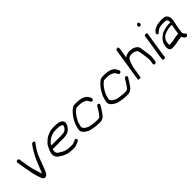

<svg xmlns="http://www.w3.org/2000/svg" viewBox="229 -1815 2949 2949"><g transform="rotate(-45 1703.0 -341.0)"><path d="M127.1 -465.3C128.4 -457.8 129.1 -452.4 129.3 -449.6C130.4 -428 135.4 -412.6 138.5 -387.2C142.8 -354.7 157.6 -289.1 162.7 -259.1L171.6 -208.1C178 -171.4 209.8 -58.2 228.8 -27.6C232.7 -20.8 242.2 -13.7 254.3 -9.6C288 2.3 307.9 -27 311.7 -30.5C320.7 -39.3 320.3 -44.1 326 -52.5C332.6 -62.7 341.2 -83.3 354.3 -117.4C366.9 -151.5 385.2 -200.6 409.8 -264.5C434 -326.3 453.3 -367.6 465.8 -386.7C492.7 -428.2 494.6 -433.6 525.8 -477.2L534.1 -487L534.5 -487.9C546.4 -501.9 540.7 -516.7 530 -522.6C519.8 -526 503.6 -525.5 493.1 -517.9L484.3 -507C471.8 -491.7 459 -473 445.5 -451C428.3 -422.2 422.2 -416.2 401.7 -378.1C388.1 -355.9 367.4 -310.6 338.2 -240.2C309 -168.8 290.4 -122.5 282.3 -100.7C280 -94.9 277.7 -89.9 275.3 -84.9C259.4 -130.9 249.6 -153.8 229.5 -226.1L217.5 -275.9C211.3 -308.7 205.9 -336.8 201 -359.5C193.5 -397 194.2 -412 187.5 -443.5C185.7 -450.4 189.4 -487.1 170.6 -497C157.2 -500.1 140.7 -498.9 132.9 -493.5C126.8 -485 125.5 -474.9 127.1 -465.3Z M695.4 -317C698.4 -321.1 713 -335.2 738.5 -356.7C765.4 -379 801.1 -395.3 847.8 -405.9C858 -408.3 881.5 -410 915.4 -410C959 -410 1002 -405.1 1019 -389.7C1032.2 -377.7 1030.2 -386.7 1027 -366C1025.8 -358.6 1023.1 -352 1017.8 -344.6C1000.9 -319 983.8 -304.7 966.8 -298.5L966.2 -298.2L965.5 -297.9C954.3 -292.5 927.7 -288.5 887.2 -288.5L679.6 -288.5C684.2 -298.4 689.5 -308.9 695.4 -317ZM878.5 -233.5C936.7 -233.5 973.2 -238.6 1015.8 -268.2C1040.3 -285.2 1076.4 -330.9 1082.1 -366.5C1087.3 -399.8 1082 -411.2 1062.7 -429.4C1031.2 -458.9 986.5 -465 918.5 -465C870.3 -465 833.3 -460.3 806.3 -448.7C789.1 -441.7 772.2 -434.8 755.3 -428.1C723.4 -414 695 -384.2 675.7 -366.6C651.4 -344.3 640.5 -327.4 624.9 -291.3C609.4 -255.2 599.6 -243.6 592.5 -199C587.5 -167.2 594.6 -138.2 612.9 -113.2C628.4 -92.1 650.3 -84.4 665 -73.2C679.1 -62.5 692.7 -55.3 708.3 -46.4C726 -36.2 759.3 -28.4 775.1 -22.2C788.4 -17 817.7 -14.6 869.4 -11.5L869.9 -11.5H898.5C924.6 -11.5 953.9 -19.7 986.5 -34.8L1009.1 -44.8C1016.6 -48.3 1023.9 -53.6 1027.5 -62.2C1030.7 -69.5 1029.8 -76.7 1027.5 -82.5C1017.3 -109 989.5 -93.9 968.7 -83C944.7 -72 923.7 -66.5 905.8 -66.5C872.6 -66.5 841.1 -70.3 814.8 -72.4C793 -74.2 796.2 -77.4 765.8 -85.8C751.8 -89.7 729.9 -101 701.7 -119.8C694.5 -125.2 687.3 -129.7 679.8 -133.4C655.1 -145.5 643.3 -172.1 648.9 -207.5C650.9 -220.3 653.1 -225.4 656.4 -233.5Z M1390.2 -481C1371.1 -481 1355.4 -479 1342.4 -472.9C1330.7 -467.5 1317.4 -458.3 1301.7 -444.9C1275.7 -423.6 1225.9 -362.3 1210.1 -331.9C1193.5 -300.2 1172.7 -266.8 1161.1 -219.1C1154.7 -192.7 1151 -176.5 1149.8 -168.9C1148.6 -161.7 1148.2 -153.9 1148.4 -146.7C1148.5 -121.4 1164.6 -97.3 1192.4 -73.6C1206.7 -61.5 1221.9 -56.4 1233.9 -48.2C1248.9 -36.6 1277.4 -28.5 1317.8 -22.6C1334.1 -20.2 1346.8 -16.6 1368.3 -14.9L1392.1 -12.1L1392.4 -12C1410.2 -10.7 1427.1 -10 1443 -10H1467.3C1505.3 -10 1536.9 -26.5 1562.8 -56.7C1575.5 -71.6 1618.9 -134.9 1628.4 -153.4C1632.2 -160.9 1635.6 -166.6 1638.3 -170.3L1638.6 -170.7L1652.1 -192C1656.1 -198 1658.9 -205.6 1657.6 -213C1656.3 -220.3 1651.4 -225.3 1645.9 -228.6C1631.1 -237.5 1614.1 -227.9 1604.8 -213.1C1592.5 -193.6 1588.8 -188.7 1573.3 -160.1C1565 -144.6 1547.3 -119.4 1521.9 -87.4C1507.6 -71.7 1492.7 -65 1476 -65H1451.7C1436.8 -65 1421.9 -65.6 1408.3 -66.8L1383.2 -69.6C1372.1 -70.5 1360.4 -72.1 1346.5 -74.7L1312.9 -81.1C1295.1 -84.5 1281.8 -87.3 1273.5 -93.4C1259.4 -103.7 1242.7 -109.7 1232.7 -116.8C1210.9 -137.9 1202.8 -156.7 1205 -170.7C1205.8 -175.5 1207.1 -181.6 1208.9 -188.9C1218.6 -228.3 1224.1 -250.8 1246.1 -290.6C1269.7 -333.1 1305.2 -383.6 1337.6 -407.8C1349.9 -416.9 1358.6 -422.7 1361.5 -424.2C1363.8 -424.7 1376 -426 1393.9 -426H1421C1444.3 -426 1447.1 -424.5 1474.9 -421.8C1494.8 -419.9 1546.3 -395.2 1551.8 -387.4C1563 -371.7 1574.6 -359 1580.4 -342.2C1586 -325.6 1602.8 -320.5 1620.3 -329.3C1634.9 -336.6 1637.3 -352 1634.6 -363.1L1634.4 -363.9L1630.7 -373.2C1624.5 -390.4 1608.9 -410.9 1602.3 -422L1601.9 -422.7L1601.4 -423.3C1581 -447.6 1527 -473.8 1477.3 -478L1430.8 -481Z M1991.2 -481C1972.1 -481 1956.4 -479 1943.4 -472.9C1931.7 -467.5 1918.4 -458.3 1902.7 -444.9C1876.7 -423.6 1826.9 -362.3 1811.1 -331.9C1794.5 -300.2 1773.7 -266.8 1762.1 -219.1C1755.7 -192.7 1752 -176.5 1750.8 -168.9C1749.6 -161.7 1749.2 -153.9 1749.4 -146.7C1749.5 -121.4 1765.6 -97.3 1793.4 -73.6C1807.7 -61.5 1822.9 -56.4 1834.9 -48.2C1849.9 -36.6 1878.4 -28.5 1918.8 -22.6C1935.1 -20.2 1947.8 -16.6 1969.3 -14.9L1993.1 -12.1L1993.4 -12C2011.2 -10.7 2028.1 -10 2044 -10H2068.3C2106.3 -10 2137.9 -26.5 2163.8 -56.7C2176.5 -71.6 2219.9 -134.9 2229.4 -153.4C2233.2 -160.9 2236.6 -166.6 2239.3 -170.3L2239.6 -170.7L2253.1 -192C2257.1 -198 2259.9 -205.6 2258.6 -213C2257.3 -220.3 2252.4 -225.3 2246.9 -228.6C2232.1 -237.5 2215.1 -227.9 2205.8 -213.1C2193.5 -193.6 2189.8 -188.7 2174.3 -160.1C2166 -144.6 2148.3 -119.4 2122.9 -87.4C2108.6 -71.7 2093.7 -65 2077 -65H2052.7C2037.8 -65 2022.9 -65.6 2009.3 -66.8L1984.2 -69.6C1973.1 -70.5 1961.4 -72.1 1947.5 -74.7L1913.9 -81.1C1896.1 -84.5 1882.8 -87.3 1874.5 -93.4C1860.4 -103.7 1843.7 -109.7 1833.7 -116.8C1811.9 -137.9 1803.8 -156.7 1806 -170.7C1806.8 -175.5 1808.1 -181.6 1809.9 -188.9C1819.6 -228.3 1825.1 -250.8 1847.1 -290.6C1870.7 -333.1 1906.2 -383.6 1938.6 -407.8C1950.9 -416.9 1959.6 -422.7 1962.5 -424.2C1964.8 -424.7 1977 -426 1994.9 -426H2022C2045.3 -426 2048.1 -424.5 2075.9 -421.8C2095.8 -419.9 2147.3 -395.2 2152.8 -387.4C2164 -371.7 2175.6 -359 2181.4 -342.2C2187 -325.6 2203.8 -320.5 2221.3 -329.3C2235.9 -336.6 2238.3 -352 2235.6 -363.1L2235.4 -363.9L2231.7 -373.2C2225.5 -390.4 2209.9 -410.9 2203.3 -422L2202.9 -422.7L2202.4 -423.3C2182 -447.6 2128 -473.8 2078.3 -478L2031.8 -481Z M2723.6 -73.5 2729.1 -107.8 2733.9 -150.8C2735.3 -160.6 2734.5 -177.2 2732 -204.8L2728.7 -229.2C2727.3 -237.3 2726.1 -247.2 2724.9 -260.5C2722.7 -284.1 2717.5 -310.6 2714.8 -329.9C2709.9 -372.8 2702.6 -402 2688.1 -416.4C2662.1 -442.6 2627.7 -458.3 2590.9 -461.9C2576 -463.4 2560 -466.5 2536.7 -464.4C2503.1 -461.2 2475 -450.2 2450.6 -431.4C2449.7 -430.7 2450 -430.9 2449.1 -430.3L2476.7 -604.5C2479.2 -620.1 2468 -632 2453.1 -632C2437.3 -632 2424 -618.9 2421.7 -604.5L2336.8 -68.5C2333.6 -47.8 2358.2 -54.1 2362.2 -54.8C2363 -54.6 2388.4 -46.8 2391.8 -68.5L2419.6 -243.9C2432.9 -297.1 2446.4 -339.9 2472.3 -381.8C2473.3 -383.4 2477.5 -388 2484.7 -393.9C2499.9 -406.2 2528.7 -413.3 2571.3 -408C2593.7 -405.2 2618 -394.7 2643.5 -374.9L2643.8 -374.7L2644.1 -374.5C2646.4 -372.6 2654.5 -352.7 2659.3 -314.6C2660.2 -307.1 2661.8 -298.4 2663.9 -288.2C2667 -273.4 2670.3 -232.3 2673.4 -213.8L2676.4 -189.2C2678.9 -167.6 2679.4 -153.8 2679.1 -152.2L2674 -107.2L2668.6 -73.5C2666.3 -58.5 2676.7 -46 2691.8 -46C2706.8 -46 2721.3 -58.5 2723.6 -73.5Z M2886.5 -460 2824.7 -70C2823.3 -61.3 2822.3 -52.4 2821.7 -43.2L2819.8 -13.5L2819.8 -13C2821.3 -3.1 2838.1 0.3 2851 -1C2862.7 -2.4 2876.1 -8.4 2875.7 -20.8L2876.4 -31.3L2876.4 -31.9C2876 -40 2877 -52.9 2879.7 -70L2941.5 -460C2942.8 -468.2 2931.4 -475 2916.3 -475C2901.3 -475 2887.8 -468.2 2886.5 -460ZM2926.1 -669.7C2914.2 -659.6 2909.4 -644.4 2918.8 -632.3C2926.4 -619.2 2943.3 -611.8 2959.7 -626.8C2976.1 -640.9 2973.5 -659.8 2965 -669.2C2958.2 -683.7 2942.2 -691.1 2926.1 -669.7Z M3145.8 -38.2 3146.4 -38.3 3170.9 -43.4C3189.1 -47.4 3199.6 -50.7 3215.3 -52.1C3232.5 -53.5 3237 -56 3247.2 -56H3274.2C3282.8 -34.2 3291.5 -18.9 3305.5 -9.8L3315.2 -2.9C3329.6 6.7 3347.4 -3.3 3355.5 -14.4C3363.5 -25.5 3363.7 -41.6 3350.9 -50.1L3340.9 -57.2L3340.6 -57.4C3339.5 -58.1 3335.5 -62.6 3331.3 -71.6C3322.4 -90.8 3321.3 -91 3325.9 -120.5L3340.8 -214.5C3343.1 -228.6 3348.2 -250.6 3351 -263.2C3351.9 -267.2 3357.3 -271.8 3356.3 -285.5C3357.2 -288.9 3358.2 -292.7 3359.1 -298C3367 -332.1 3368.1 -364.8 3361.2 -393.1C3358.2 -405.9 3350 -418.9 3337.4 -433.8C3322 -452.1 3289.8 -459 3242.4 -459H3241.9L3241.4 -459C3198.2 -456.4 3166.3 -453.5 3148 -449.7L3147.3 -449.6L3146.6 -449.4C3101.4 -435.1 3067.5 -416.4 3047.1 -391.6L3038.7 -381.8C3026 -367.9 3029.7 -351.4 3038.8 -344C3048 -336.6 3065.9 -335.6 3078.2 -350.4L3086.5 -360.2C3105.5 -381.1 3145.3 -397.6 3178.1 -400C3215 -402.7 3241.5 -405 3283.3 -398.7C3288 -398 3295.6 -393.8 3302.4 -381.6L3302.7 -381L3303 -380.5C3309 -371.7 3312 -357 3309.7 -330.6C3302.2 -332 3290.5 -333 3276.4 -333C3226 -333 3140.9 -310.9 3113.1 -293.7C3053.7 -256.9 3015.9 -212.7 3003.5 -161.5C2988.6 -99.8 2984.8 -30 3057.1 -30C3080.1 -30 3108.8 -32.8 3145.8 -38.2ZM3272.9 -133C3272.4 -129.6 3272.1 -127.8 3271.6 -123.5H3259.2C3249.3 -123.5 3240.9 -123.1 3233.4 -121.7C3208.8 -117.1 3202.2 -118.8 3164.5 -109L3141.5 -104.2C3116.1 -99.6 3091.9 -97.5 3065.8 -97.5C3057.9 -97.5 3055.8 -99.5 3054.5 -103.6C3051 -113.6 3058.3 -169.3 3066.4 -186.9C3084.1 -225 3111.6 -250.7 3154.6 -265.9C3164.1 -269 3175.9 -272.8 3190.1 -277.4C3214.9 -285.6 3236.9 -287 3267.7 -290.5H3289.4C3290.9 -290.5 3294.2 -289.8 3299.5 -284.8C3296.1 -274.2 3292.3 -255.1 3287.8 -227Z"/></g></svg>

Font: MewTooHand
Style: BdIta
Weight: 400
Designer: Mew Too, Robert Jablonski
Version: Version 0.77